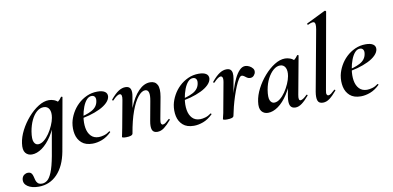

<svg xmlns="http://www.w3.org/2000/svg" viewBox="-116 -1005 3204 1564"><g transform="rotate(-10 1486.5 -222.5)"><path d="M92 281Q34 281 0 257.5Q-34 234 -27 195Q-22 174 -7.5 164Q7 154 23 154Q43 154 52 165Q61 176 64.5 192Q68 208 72.5 223.5Q77 239 88 250Q99 261 123 261Q145 261 165.5 245.5Q186 230 204.5 185.5Q223 141 239 56L289 -229L310 -246Q286 -164 248 -106Q210 -48 167 -17.5Q124 13 83 13Q49 13 29.5 -11.5Q10 -36 18 -91Q25 -142 52.5 -195.5Q80 -249 120.5 -295.5Q161 -342 206.5 -370.5Q252 -399 294 -399Q314 -399 335 -391.5Q356 -384 371.5 -367.5Q387 -351 389 -324L329 -357Q346 -359 364.5 -373Q383 -387 396 -407Q398 -410 403.5 -408Q409 -406 408 -404L330 33Q308 151 245.5 216Q183 281 92 281ZM147 -60Q171 -60 195 -79Q219 -98 239.5 -128Q260 -158 274.5 -191.5Q289 -225 294 -253Q302 -298 288 -324Q274 -350 242 -350Q211 -350 184.5 -327Q158 -304 139 -264Q120 -224 111 -172Q101 -109 113 -84.5Q125 -60 147 -60Z M585 12Q527 12 494.5 -17Q462 -46 452.5 -91Q443 -136 452 -185Q460 -224 481 -262.5Q502 -301 534 -331.5Q566 -362 607 -380.5Q648 -399 695 -399Q736 -399 756.5 -385Q777 -371 775 -345Q772 -319 748 -295Q724 -271 684.5 -252Q645 -233 596.5 -219.5Q548 -206 498 -201L500 -214Q571 -225 619 -250.5Q667 -276 674 -324Q678 -346 669.5 -359Q661 -372 643 -372Q620 -372 601.5 -351.5Q583 -331 569.5 -296Q556 -261 549 -218Q541 -167 548 -125Q555 -83 579 -57.5Q603 -32 644 -32Q663 -32 687.5 -39Q712 -46 734 -63Q736 -65 739.5 -61Q743 -57 741 -55Q703 -18 662.5 -3Q622 12 585 12Z M1121 9Q1088 9 1078.5 -16Q1069 -41 1078 -89L1107 -248Q1125 -342 1080 -342Q1052 -342 1021 -304Q990 -266 963 -192.5Q936 -119 918 -12L900 -13Q920 -132 954.5 -218.5Q989 -305 1034.5 -352Q1080 -399 1131 -399Q1173 -399 1190 -367Q1207 -335 1195 -267L1162 -89Q1157 -61 1161.5 -51.5Q1166 -42 1175 -42Q1186 -42 1199 -52Q1212 -62 1228 -77Q1231 -81 1235 -77Q1239 -73 1236 -69Q1205 -32 1178 -11.5Q1151 9 1121 9ZM862 8Q843 8 836 5.5Q829 3 829 0Q829 -4 834.5 -26Q840 -48 844 -74L885 -297Q894 -346 870 -346Q860 -346 845.5 -336Q831 -326 812 -306Q809 -302 805 -306.5Q801 -311 804 -315Q840 -358 869 -376.5Q898 -395 926 -395Q958 -395 968 -372.5Q978 -350 970 -309L918 -12Q913 8 862 8Z M1423 12Q1365 12 1332.5 -17Q1300 -46 1290.5 -91Q1281 -136 1290 -185Q1298 -224 1319 -262.5Q1340 -301 1372 -331.5Q1404 -362 1445 -380.5Q1486 -399 1533 -399Q1574 -399 1594.5 -385Q1615 -371 1613 -345Q1610 -319 1586 -295Q1562 -271 1522.5 -252Q1483 -233 1434.5 -219.5Q1386 -206 1336 -201L1338 -214Q1409 -225 1457 -250.5Q1505 -276 1512 -324Q1516 -346 1507.5 -359Q1499 -372 1481 -372Q1458 -372 1439.5 -351.5Q1421 -331 1407.5 -296Q1394 -261 1387 -218Q1379 -167 1386 -125Q1393 -83 1417 -57.5Q1441 -32 1482 -32Q1501 -32 1525.5 -39Q1550 -46 1572 -63Q1574 -65 1577.5 -61Q1581 -57 1579 -55Q1541 -18 1500.5 -3Q1460 12 1423 12Z M1753 -12 1743 -13Q1753 -66 1766 -120.5Q1779 -175 1794.5 -224Q1810 -273 1829 -311.5Q1848 -350 1870 -372.5Q1892 -395 1917 -395Q1933 -395 1950 -386.5Q1967 -378 1978 -364Q1989 -350 1986 -333Q1985 -320 1973 -306Q1961 -292 1942 -292Q1927 -292 1916 -299.5Q1905 -307 1895.5 -314.5Q1886 -322 1875 -322Q1864 -322 1850 -300.5Q1836 -279 1821.5 -244Q1807 -209 1793.5 -167.5Q1780 -126 1769.5 -85Q1759 -44 1753 -12ZM1697 8Q1678 8 1671 5.5Q1664 3 1664 0Q1664 -4 1670 -26Q1676 -48 1680 -74L1721 -297Q1724 -314 1723 -324.5Q1722 -335 1717.5 -340.5Q1713 -346 1705 -346Q1696 -346 1681.5 -336Q1667 -326 1648 -306Q1644 -302 1640 -306.5Q1636 -311 1640 -315Q1676 -358 1705 -376.5Q1734 -395 1762 -395Q1784 -395 1795 -385Q1806 -375 1808.5 -356Q1811 -337 1806 -309L1753 -12Q1750 8 1697 8Z M2036 13Q2002 13 1982.5 -11.5Q1963 -36 1971 -91Q1978 -142 2005.5 -195.5Q2033 -249 2073.5 -295.5Q2114 -342 2159.5 -370.5Q2205 -399 2247 -399Q2267 -399 2288 -391.5Q2309 -384 2324.5 -367.5Q2340 -351 2342 -324L2282 -357Q2299 -359 2317.5 -373Q2336 -387 2349 -407Q2351 -410 2356.5 -408Q2362 -406 2361 -404L2303 -89Q2294 -42 2314 -42Q2324 -42 2338 -51.5Q2352 -61 2368 -77Q2371 -80 2375 -76Q2379 -72 2376 -69Q2345 -32 2317.5 -11.5Q2290 9 2264 9Q2232 9 2220.5 -14.5Q2209 -38 2217 -89L2242 -229L2263 -246Q2239 -164 2201 -106Q2163 -48 2120 -17.5Q2077 13 2036 13ZM2100 -60Q2124 -60 2148 -79Q2172 -98 2192.5 -128Q2213 -158 2227.5 -191.5Q2242 -225 2247 -253Q2255 -298 2241 -324Q2227 -350 2197 -350Q2169 -350 2142 -327Q2115 -304 2094 -264Q2073 -224 2064 -172Q2054 -109 2066 -84.5Q2078 -60 2100 -60Z M2491 9Q2457 9 2448 -16Q2439 -41 2447 -89L2539 -589Q2547 -637 2534.5 -647Q2522 -657 2481 -637Q2477 -636 2475 -642Q2473 -648 2477 -649L2632 -725Q2637 -727 2641 -723Q2645 -719 2644 -717L2532 -89Q2526 -61 2531 -51.5Q2536 -42 2544 -42Q2555 -42 2568 -52Q2581 -62 2597 -77Q2601 -81 2605 -77Q2609 -73 2605 -69Q2574 -32 2547 -11.5Q2520 9 2491 9Z M2804 12Q2746 12 2713.5 -17Q2681 -46 2671.5 -91Q2662 -136 2671 -185Q2679 -224 2700 -262.5Q2721 -301 2753 -331.5Q2785 -362 2826 -380.5Q2867 -399 2914 -399Q2955 -399 2975.5 -385Q2996 -371 2994 -345Q2991 -319 2967 -295Q2943 -271 2903.5 -252Q2864 -233 2815.5 -219.5Q2767 -206 2717 -201L2719 -214Q2790 -225 2838 -250.5Q2886 -276 2893 -324Q2897 -346 2888.5 -359Q2880 -372 2862 -372Q2839 -372 2820.5 -351.5Q2802 -331 2788.5 -296Q2775 -261 2768 -218Q2760 -167 2767 -125Q2774 -83 2798 -57.5Q2822 -32 2863 -32Q2882 -32 2906.5 -39Q2931 -46 2953 -63Q2955 -65 2958.5 -61Q2962 -57 2960 -55Q2922 -18 2881.5 -3Q2841 12 2804 12Z"/></g></svg>

Font: Cormorant Infant Light
Style: Italic
Weight: 300
Italic angle: -10°
Designer: Christian Thalmann (Catharsis Fonts)
Foundry: Catharsis Fonts
Version: Version 4.001